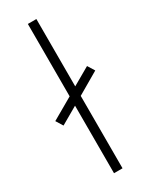

<svg xmlns="http://www.w3.org/2000/svg" viewBox="-196 -778 644 820"><g transform="rotate(-30 126.0 -368.0)"><path d="M254 -420 146 -357V0H104V-333L19 -284L-2 -318L104 -379V-736H146V-404L233 -454Z"/></g></svg>

Font: MuliDisplayVN ExtraLight
Style: Regular
Weight: 200
Designer: Vernon Adams
Foundry: Vernon Adams
Version: Version 2.100